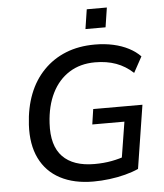

<svg xmlns="http://www.w3.org/2000/svg" viewBox="-60 -957 872 1018"><g transform="rotate(-5 376.0 -447.5)"><path d="M396 9Q293 9 220 -29.5Q147 -68 111 -142Q75 -216 81 -321Q86 -411 114 -483Q142 -555 192.5 -607Q243 -659 311.5 -686.5Q380 -714 466 -714Q518 -714 563.5 -704Q609 -694 645.5 -675Q682 -656 707 -630L661 -546Q620 -584 570.5 -602Q521 -620 459 -620Q380 -620 321.5 -583Q263 -546 229.5 -478.5Q196 -411 191 -319Q184 -200 240.5 -141.5Q297 -83 410 -83Q459 -83 501.5 -91Q544 -99 581 -113L550 -62L587 -293H416L428 -374H690L637 -37Q606 -23 566 -12.5Q526 -2 482 3.5Q438 9 396 9ZM424 -800 440 -904H547L531 -800Z"/></g></svg>

Font: Nunito Sans 10pt SemiBold
Style: Italic
Weight: 600
Italic angle: -9°
Designer: Vernon Adams
Foundry: Vernon Adams
Version: Version 3.101;gftools[0.9.27]